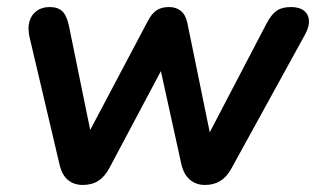

<svg xmlns="http://www.w3.org/2000/svg" viewBox="-20 -517 897 545"><path d="M215 8Q190 8 173 -6Q156 -20 149 -50L64 -411Q58 -437 63.5 -456Q69 -475 84 -486Q99 -497 121 -497Q145 -497 157.5 -484.5Q170 -472 176 -442L243 -114H218L401 -460Q412 -480 425.5 -488.5Q439 -497 460 -497Q480 -497 493.5 -486Q507 -475 512 -451L581 -114H561L737 -451Q751 -477 766 -487Q781 -497 806 -497Q830 -497 843 -486.5Q856 -476 857 -459Q858 -442 847 -421L637 -39Q624 -15 605.5 -3.5Q587 8 562 8Q537 8 519.5 -6.5Q502 -21 495 -50L420 -391H477L291 -41Q278 -16 259.5 -4Q241 8 215 8Z"/></svg>

Font: Nunito ExtraLight
Style: Italic
Weight: 200
Italic angle: -9°
Designer: Vernon Adams
Foundry: Vernon Adams
Version: Version 3.602